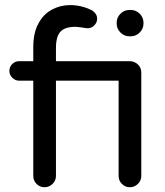

<svg xmlns="http://www.w3.org/2000/svg" viewBox="-20 -744 662 769"><path d="M113.3 -39.1V-420.9H56.6Q41 -420.9 29.3 -432.6Q17.6 -444.3 17.6 -460Q17.6 -476.6 29.3 -487.8Q41 -499 56.6 -499H113.3V-554.7Q113.3 -614.3 134.8 -651.4Q154.3 -687.5 188 -705.6Q221.7 -723.6 260.7 -723.6Q304.7 -723.6 345.7 -704.1Q369.1 -690.4 369.1 -668.9Q369.1 -654.3 357.9 -642.6Q346.7 -630.9 332 -630.9Q321.3 -630.9 309.6 -633.8L283.2 -636.7Q240.2 -636.7 222.2 -617.2Q204.1 -597.7 204.1 -551.8V-499H502.9Q521.5 -497.1 533.7 -484.4Q545.9 -471.7 545.9 -453.1V-39.1Q545.9 -20.5 532.2 -7.3Q518.6 5.9 500 5.9Q481.4 5.9 468.3 -7.3Q455.1 -20.5 455.1 -39.1V-420.9H204.1V-39.1Q204.1 -20.5 190.4 -7.3Q176.8 5.9 158.2 5.9Q139.6 5.9 126.5 -7.3Q113.3 -20.5 113.3 -39.1ZM447.3 -649.4V-653.3Q447.3 -673.8 462.4 -689Q477.5 -704.1 498 -704.1H503.9Q524.4 -704.1 539.6 -689Q554.7 -673.8 554.7 -653.3V-649.4Q554.7 -628.9 539.6 -613.8Q524.4 -598.6 503.9 -598.6H498Q477.5 -598.6 462.4 -613.8Q447.3 -628.9 447.3 -649.4Z"/></svg>

Font: KTXP_ComRound
Style: Medium
Weight: 500
Version: Version 1.01;May 16, 2022;FontCreator 13.0.0.2683 64-bit